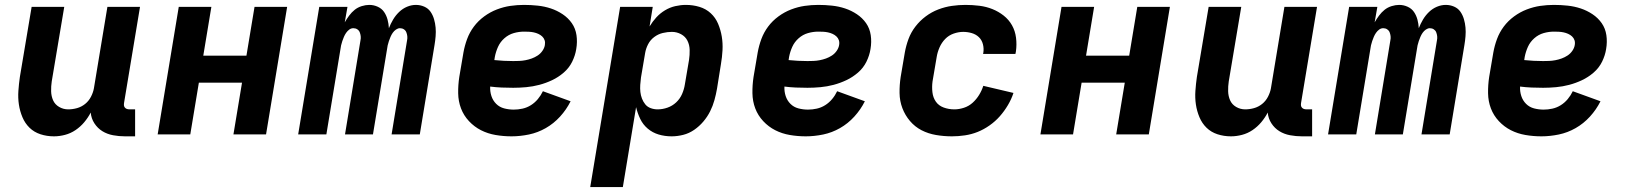

<svg xmlns="http://www.w3.org/2000/svg" viewBox="-20 -548 6640 783"><path d="M200 8Q171 8 145 -0.5Q119 -9 100.5 -27Q82 -45 71.5 -70Q61 -95 57 -122Q53 -149 55 -177.5Q57 -206 61 -234L109 -520H242L191 -216Q188 -196 188.5 -176Q189 -156 196.5 -139Q204 -122 221 -112Q238 -102 258 -102Q276 -102 294 -107Q312 -112 327 -124Q342 -136 351 -153.5Q360 -171 363 -188L418 -520H551L486 -129Q485 -123 485.5 -118Q486 -113 489.5 -109Q493 -105 498 -103.5Q503 -102 509 -102H531V8H490Q465 8 441 3.5Q417 -1 397.5 -13Q378 -25 365 -45Q352 -65 350 -89Q339 -68 323.5 -49.5Q308 -31 288 -17.5Q268 -4 245 2Q222 8 200 8Z M623 0 709 -520H842L809 -321H985L1018 -520H1151L1065 0H932L967 -211H791L756 0Z M1196 0 1282 -520H1397L1386 -457Q1394 -471 1404 -484.5Q1414 -498 1426.5 -508Q1439 -518 1455 -523Q1471 -528 1486 -528Q1504 -528 1520.5 -520.5Q1537 -513 1546.5 -499Q1556 -485 1560.5 -468Q1565 -451 1566 -433Q1573 -451 1583 -468Q1593 -485 1607.5 -499Q1622 -513 1640 -520.5Q1658 -528 1676 -528Q1694 -528 1710 -521Q1726 -514 1735.5 -500.5Q1745 -487 1750 -470Q1755 -453 1756.5 -435.5Q1758 -418 1756.5 -400Q1755 -382 1752 -364L1692 0H1577L1640 -383Q1642 -392 1641 -400.5Q1640 -409 1637 -416.5Q1634 -424 1627 -428.5Q1620 -433 1611 -433Q1603 -433 1595 -427.5Q1587 -422 1581.5 -414Q1576 -406 1572.5 -397.5Q1569 -389 1566 -380.5Q1563 -372 1561 -363Q1559 -354 1558 -345L1501 0H1387L1450 -383Q1452 -392 1451 -400.5Q1450 -409 1447 -416.5Q1444 -424 1437 -428.5Q1430 -433 1421 -433Q1412 -433 1404.5 -427.5Q1397 -422 1391.5 -414Q1386 -406 1382.5 -397.5Q1379 -389 1376 -380.5Q1373 -372 1371 -363Q1369 -354 1368 -345L1311 0Z M2066 8Q2033 8 2001 2.5Q1969 -3 1941.5 -17Q1914 -31 1892.5 -54Q1871 -77 1860 -106Q1849 -135 1848.5 -168Q1848 -201 1853 -234L1870 -334Q1875 -362 1885 -389Q1895 -416 1912.5 -439.5Q1930 -463 1954.5 -481Q1979 -499 2006.5 -509.5Q2034 -520 2061.5 -524Q2089 -528 2117 -528Q2145 -528 2173 -525Q2201 -522 2226.5 -513.5Q2252 -505 2274.5 -490Q2297 -475 2312 -453.5Q2327 -432 2331 -404.5Q2335 -377 2330 -348Q2326 -322 2313.5 -296.5Q2301 -271 2279 -252Q2257 -233 2231.5 -221Q2206 -209 2179.5 -202Q2153 -195 2126 -192.5Q2099 -190 2073 -190Q2049 -190 2025.5 -191Q2002 -192 1979 -195Q1978 -175 1984 -156.5Q1990 -138 2003.5 -124.5Q2017 -111 2036 -106Q2055 -101 2075 -101Q2093 -101 2111 -105Q2129 -109 2145 -119Q2161 -129 2173.5 -144Q2186 -159 2194 -176L2307 -135Q2290 -101 2264 -72.5Q2238 -44 2205.5 -25.5Q2173 -7 2137 0.5Q2101 8 2066 8ZM2073 -299Q2085 -299 2097.5 -299.5Q2110 -300 2123 -302.5Q2136 -305 2148.5 -309.5Q2161 -314 2172.5 -321.5Q2184 -329 2192 -340.5Q2200 -352 2202 -364Q2204 -375 2201 -384Q2198 -393 2191 -399.5Q2184 -406 2175 -410Q2166 -414 2156.5 -416Q2147 -418 2137 -418.5Q2127 -419 2117 -419Q2096 -419 2075 -413Q2054 -407 2037 -392Q2020 -377 2011 -357Q2002 -337 1998 -316L1996 -303Q2016 -301 2034.5 -300Q2053 -299 2073 -299Z M2387 215 2509 -520H2642L2629 -440Q2641 -460 2656.5 -477Q2672 -494 2692 -506Q2712 -518 2734 -523Q2756 -528 2777 -528Q2806 -528 2832.5 -520Q2859 -512 2878.5 -494Q2898 -476 2908.5 -451Q2919 -426 2923.5 -399Q2928 -372 2926.5 -343.5Q2925 -315 2920 -286L2904 -186Q2900 -163 2893.5 -139.5Q2887 -116 2876 -94Q2865 -72 2848.5 -52.5Q2832 -33 2811 -18.5Q2790 -4 2766 2Q2742 8 2719 8Q2691 8 2666 0.5Q2641 -7 2621.5 -23.5Q2602 -40 2591 -63Q2580 -86 2574 -111L2520 215ZM2662 -102Q2682 -102 2702 -109Q2722 -116 2737.5 -130.5Q2753 -145 2761.5 -164.5Q2770 -184 2773 -204L2790 -304Q2793 -324 2792.5 -344.5Q2792 -365 2783.5 -382Q2775 -399 2757.5 -408.5Q2740 -418 2720 -418Q2702 -418 2683 -413.5Q2664 -409 2648 -397Q2632 -385 2623 -367.5Q2614 -350 2611 -332L2594 -232Q2592 -217 2591 -202Q2590 -187 2591.5 -173Q2593 -159 2598 -146Q2603 -133 2611.5 -122.5Q2620 -112 2633.5 -107Q2647 -102 2662 -102Z M3266 8Q3233 8 3201 2.5Q3169 -3 3141.5 -17Q3114 -31 3092.5 -54Q3071 -77 3060 -106Q3049 -135 3048.5 -168Q3048 -201 3053 -234L3070 -334Q3075 -362 3085 -389Q3095 -416 3112.5 -439.5Q3130 -463 3154.5 -481Q3179 -499 3206.5 -509.5Q3234 -520 3261.5 -524Q3289 -528 3317 -528Q3345 -528 3373 -525Q3401 -522 3426.5 -513.5Q3452 -505 3474.5 -490Q3497 -475 3512 -453.5Q3527 -432 3531 -404.5Q3535 -377 3530 -348Q3526 -322 3513.5 -296.5Q3501 -271 3479 -252Q3457 -233 3431.5 -221Q3406 -209 3379.5 -202Q3353 -195 3326 -192.5Q3299 -190 3273 -190Q3249 -190 3225.5 -191Q3202 -192 3179 -195Q3178 -175 3184 -156.5Q3190 -138 3203.5 -124.5Q3217 -111 3236 -106Q3255 -101 3275 -101Q3293 -101 3311 -105Q3329 -109 3345 -119Q3361 -129 3373.5 -144Q3386 -159 3394 -176L3507 -135Q3490 -101 3464 -72.5Q3438 -44 3405.5 -25.5Q3373 -7 3337 0.5Q3301 8 3266 8ZM3273 -299Q3285 -299 3297.5 -299.5Q3310 -300 3323 -302.5Q3336 -305 3348.5 -309.5Q3361 -314 3372.5 -321.5Q3384 -329 3392 -340.5Q3400 -352 3402 -364Q3404 -375 3401 -384Q3398 -393 3391 -399.5Q3384 -406 3375 -410Q3366 -414 3356.5 -416Q3347 -418 3337 -418.5Q3327 -419 3317 -419Q3296 -419 3275 -413Q3254 -407 3237 -392Q3220 -377 3211 -357Q3202 -337 3198 -316L3196 -303Q3216 -301 3234.5 -300Q3253 -299 3273 -299Z M3862 8Q3829 8 3797 2.5Q3765 -3 3738 -17Q3711 -31 3691 -54.5Q3671 -78 3660 -107Q3649 -136 3648.5 -168.5Q3648 -201 3653 -234L3670 -334Q3675 -362 3685 -389Q3695 -416 3713 -439.5Q3731 -463 3755 -481Q3779 -499 3806.5 -509.5Q3834 -520 3862 -524Q3890 -528 3917 -528Q3946 -528 3974 -524.5Q4002 -521 4027 -511Q4052 -501 4073 -484.5Q4094 -468 4107 -445Q4120 -422 4123.5 -394Q4127 -366 4123 -338L4121 -328H3989L3990 -332Q3993 -350 3988.5 -367.5Q3984 -385 3972 -396.5Q3960 -408 3943 -413Q3926 -418 3908 -418Q3889 -418 3869 -411Q3849 -404 3834.5 -389Q3820 -374 3811.5 -354.5Q3803 -335 3800 -316L3783 -216Q3780 -194 3782.5 -172Q3785 -150 3796.5 -133.5Q3808 -117 3828.5 -109.5Q3849 -102 3872 -102Q3891 -102 3911 -108.5Q3931 -115 3946.5 -129Q3962 -143 3973 -161Q3984 -179 3990 -198L4113 -169Q4105 -144 4090.5 -119.5Q4076 -95 4057.5 -74Q4039 -53 4015.5 -36.5Q3992 -20 3967 -10Q3942 0 3915 4Q3888 8 3862 8Z M4223 0 4309 -520H4442L4409 -321H4585L4618 -520H4751L4665 0H4532L4567 -211H4391L4356 0Z M5000 8Q4971 8 4945 -0.5Q4919 -9 4900.5 -27Q4882 -45 4871.5 -70Q4861 -95 4857 -122Q4853 -149 4855 -177.5Q4857 -206 4861 -234L4909 -520H5042L4991 -216Q4988 -196 4988.5 -176Q4989 -156 4996.5 -139Q5004 -122 5021 -112Q5038 -102 5058 -102Q5076 -102 5094 -107Q5112 -112 5127 -124Q5142 -136 5151 -153.5Q5160 -171 5163 -188L5218 -520H5351L5286 -129Q5285 -123 5285.5 -118Q5286 -113 5289.5 -109Q5293 -105 5298 -103.5Q5303 -102 5309 -102H5331V8H5290Q5265 8 5241 3.5Q5217 -1 5197.5 -13Q5178 -25 5165 -45Q5152 -65 5150 -89Q5139 -68 5123.5 -49.5Q5108 -31 5088 -17.5Q5068 -4 5045 2Q5022 8 5000 8Z M5396 0 5482 -520H5597L5586 -457Q5594 -471 5604 -484.5Q5614 -498 5626.5 -508Q5639 -518 5655 -523Q5671 -528 5686 -528Q5704 -528 5720.5 -520.5Q5737 -513 5746.5 -499Q5756 -485 5760.5 -468Q5765 -451 5766 -433Q5773 -451 5783 -468Q5793 -485 5807.5 -499Q5822 -513 5840 -520.5Q5858 -528 5876 -528Q5894 -528 5910 -521Q5926 -514 5935.5 -500.5Q5945 -487 5950 -470Q5955 -453 5956.5 -435.5Q5958 -418 5956.5 -400Q5955 -382 5952 -364L5892 0H5777L5840 -383Q5842 -392 5841 -400.5Q5840 -409 5837 -416.5Q5834 -424 5827 -428.5Q5820 -433 5811 -433Q5803 -433 5795 -427.5Q5787 -422 5781.5 -414Q5776 -406 5772.5 -397.5Q5769 -389 5766 -380.5Q5763 -372 5761 -363Q5759 -354 5758 -345L5701 0H5587L5650 -383Q5652 -392 5651 -400.5Q5650 -409 5647 -416.5Q5644 -424 5637 -428.5Q5630 -433 5621 -433Q5612 -433 5604.5 -427.5Q5597 -422 5591.5 -414Q5586 -406 5582.5 -397.5Q5579 -389 5576 -380.5Q5573 -372 5571 -363Q5569 -354 5568 -345L5511 0Z M6266 8Q6233 8 6201 2.5Q6169 -3 6141.5 -17Q6114 -31 6092.5 -54Q6071 -77 6060 -106Q6049 -135 6048.5 -168Q6048 -201 6053 -234L6070 -334Q6075 -362 6085 -389Q6095 -416 6112.5 -439.5Q6130 -463 6154.5 -481Q6179 -499 6206.5 -509.5Q6234 -520 6261.5 -524Q6289 -528 6317 -528Q6345 -528 6373 -525Q6401 -522 6426.5 -513.5Q6452 -505 6474.5 -490Q6497 -475 6512 -453.5Q6527 -432 6531 -404.5Q6535 -377 6530 -348Q6526 -322 6513.5 -296.5Q6501 -271 6479 -252Q6457 -233 6431.5 -221Q6406 -209 6379.5 -202Q6353 -195 6326 -192.5Q6299 -190 6273 -190Q6249 -190 6225.5 -191Q6202 -192 6179 -195Q6178 -175 6184 -156.5Q6190 -138 6203.5 -124.5Q6217 -111 6236 -106Q6255 -101 6275 -101Q6293 -101 6311 -105Q6329 -109 6345 -119Q6361 -129 6373.5 -144Q6386 -159 6394 -176L6507 -135Q6490 -101 6464 -72.5Q6438 -44 6405.5 -25.5Q6373 -7 6337 0.5Q6301 8 6266 8ZM6273 -299Q6285 -299 6297.5 -299.5Q6310 -300 6323 -302.5Q6336 -305 6348.5 -309.5Q6361 -314 6372.5 -321.5Q6384 -329 6392 -340.5Q6400 -352 6402 -364Q6404 -375 6401 -384Q6398 -393 6391 -399.5Q6384 -406 6375 -410Q6366 -414 6356.5 -416Q6347 -418 6337 -418.5Q6327 -419 6317 -419Q6296 -419 6275 -413Q6254 -407 6237 -392Q6220 -377 6211 -357Q6202 -337 6198 -316L6196 -303Q6216 -301 6234.5 -300Q6253 -299 6273 -299Z"/></svg>

Font: Iosevka Extrabold Extended
Style: Italic
Weight: 800
Width: 7
Italic angle: -9°
Monospace: yes
Designer: Belleve Invis
Foundry: Belleve Invis
Version: Version 32.5.0; ttfautohint (v1.8.4)